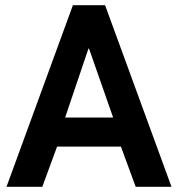

<svg xmlns="http://www.w3.org/2000/svg" viewBox="-20 -720 686 740"><path d="M261 -700H385L641 0H503L446 -155H200L143 0H5ZM416 -267 323 -533H321L231 -267Z"/></svg>

Font: Chakra Petch
Style: Bold
Weight: 700
Designer: Katatrad Aksorn Co.,Ltd.
Foundry: Cadson Demak Co.,Ltd.
Version: Version 1.000; ttfautohint (v1.6)